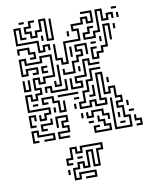

<svg xmlns="http://www.w3.org/2000/svg" viewBox="-100 -774 916 1108"><g transform="rotate(-10 357.5 -220.0)"><path d="M85 -684V-696H115V-684ZM229 -564V-684H211V-624H181V-594H139V-624H109V-666H139V-696H175V-684H151V-654H121V-636H151V-606H169V-636H199V-696H241V-576H259V-690H271V-564ZM625 -684V-696H655V-684ZM289 -414V-444H259V-540H271V-456H301V-426H319V-546H409V-594H379V-636H439V-666H481V-636H499V-684H445V-696H511V-624H469V-654H451V-624H391V-606H421V-534H331V-414ZM439 -534V-576H469V-606H505V-594H481V-564H451V-546H499V-576H529V-696H571V-636H589V-666H631V-630H619V-654H601V-624H559V-684H541V-564H511V-534ZM169 -504V-564H49V-666H91V-606H115V-594H79V-654H61V-576H181V-516H199V-546H241V-510H229V-534H211V-504ZM649 -630V-660H661V-630ZM469 -414V-486H505V-474H481V-426H499V-456H529V-486H559V-606H601V-510H589V-594H571V-474H541V-444H511V-414ZM199 -570V-600H211V-570ZM349 -570V-600H361V-570ZM619 -570V-600H631V-570ZM115 -474V-486H139V-504H109V-534H61V-510H49V-546H121V-516H151V-474ZM529 -510V-540H541V-510ZM289 -354V-390H301V-366H349V-426H379V-456H409V-474H379V-516H451V-450H439V-504H391V-486H421V-444H391V-414H361V-354ZM475 -504V-516H505V-504ZM349 -450V-510H361V-450ZM109 -114V-150H121V-126H139V-156H169V-174H49V-276H91V-246H109V-276H139V-294H109V-366H151V-336H169V-366H229V-474H181V-444H79V-474H61V-396H79V-426H151V-384H115V-396H139V-414H91V-384H49V-486H91V-456H169V-486H241V-354H181V-324H139V-354H121V-306H151V-264H121V-234H79V-264H61V-186H181V-144H151V-114ZM319 -264V-330H331V-276H379V-294H349V-336H409V-426H451V-396H505V-384H439V-414H421V-324H361V-306H391V-264ZM169 -384V-426H205V-414H181V-396H205V-384ZM229 -294V-330H241V-306H259V-420H271V-294ZM379 -360V-390H391V-360ZM529 6V-180H541V-6H619V-54H589V-114H559V-156H589V-174H559V-234H541V-204H499V-324H481V-186H511V-144H439V-174H421V-144H349V-186H379V-246H409V-306H439V-366H505V-354H451V-294H421V-234H391V-174H361V-156H409V-186H451V-156H499V-174H469V-336H511V-216H529V-246H571V-186H601V-144H571V-126H601V-66H631V6ZM49 -294V-360H61V-306H79V-360H91V-294ZM199 -264V-294H181V-270H169V-306H211V-276H289V-330H301V-264ZM529 -270V-300H541V-270ZM415 -204V-216H439V-270H451V-204ZM229 -144V-204H199V-234H151V-216H175V-204H139V-246H211V-216H241V-156H259V-210H271V-144ZM235 -234V-246H355V-234ZM85 -204V-216H115V-204ZM325 -204V-216H355V-204ZM199 -150V-180H211V-150ZM319 -150V-180H331V-150ZM49 -84V-156H91V-120H79V-144H61V-96H85V-84ZM619 -120V-150H631V-120ZM199 6V-36H259V-54H229V-96H259V-114H211V-60H199V-126H271V-84H241V-66H271V-24H211V-6H265V6ZM499 -60V-84H469V-114H421V-84H379V-120H391V-96H409V-126H481V-96H511V-60ZM109 -54V-96H169V-120H181V-84H121V-66H145V-54ZM349 -90V-120H361V-90ZM625 -84V-96H655V-84ZM409 6V-36H445V-24H421V-6H499V-24H469V-54H439V-90H451V-66H481V-36H511V6ZM559 -60V-90H571V-60ZM49 6V-66H91V-36H181V6H115V-6H169V-24H79V-54H61V-6H85V6ZM385 -54V-66H415V-54ZM655 6V-6H679V-24H649V-60H661V-36H691V6ZM565 -24V-36H595V-24ZM249 256V184H279V154H321V184H339V94H381V184H399V94H429V76H321V106H279V76H261V136H231V154H255V166H219V124H249V64H291V94H309V64H441V106H411V196H369V106H351V196H309V166H291V196H261V244H279V214H381V256H315V244H369V226H291V256ZM285 136V124H315V136ZM219 220V190H231V220Z"/></g></svg>

Font: Rubik Maze
Style: Regular
Weight: 400
Designer: Hubert and Fischer, NaN
Foundry: Hubert and Fischer, NaN
Version: Version 2.200